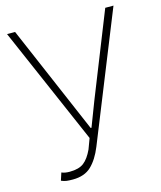

<svg xmlns="http://www.w3.org/2000/svg" viewBox="-111 -807 754 901"><g transform="rotate(-15 266.0 -356.5)"><path d="M9 -726H48L274 -199H278L324 -319L486 -726H526L277 -107Q254 -50 221 -18.5Q188 13 131 13Q113 13 101 11.5Q89 10 75 4L87 -33Q102 -26 126 -26Q171 -26 195 -44.5Q219 -63 238 -104L257 -155Z"/></g></svg>

Font: Kinto Sans Thin
Style: Regular
Weight: 100
Designer: Authors: Ryoko NISHIZUKA  (kana & ideographs); Paul D. Hunt (Latin, Greek & Cyrillic); Wenlong ZHANG  (bopomofo); Sandol
Foundry: Adobe Systems Incorporated, ookami Inc.
Version: Version 0.001